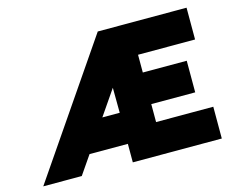

<svg xmlns="http://www.w3.org/2000/svg" viewBox="-97 -846 1228 992"><g transform="rotate(-15 516.5 -350.0)"><path d="M498 -700 19 0H225L293 -99H498V0H974V-170H668V-266H903V-435H668V-530H973V-700ZM498 -399 499 -265H406Z"/></g></svg>

Font: Unageo
Style: Black
Weight: 900
Designer: Richard Sepsi
Foundry: Richard Sepsi
Version: Version 2.000